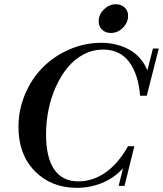

<svg xmlns="http://www.w3.org/2000/svg" viewBox="-20 -882 776 914"><path d="M507.3 -725.1Q481.9 -725.1 465.8 -741Q449.7 -756.8 449.7 -781.2Q449.7 -813 474.9 -837.4Q500 -861.8 531.2 -861.8Q557.1 -861.8 573.5 -846.2Q589.8 -830.6 589.8 -806.6Q589.8 -774.9 565.4 -750Q541 -725.1 507.3 -725.1ZM346.7 12.2Q224.1 12.2 146 -67.1Q67.9 -146.5 67.9 -277.8Q67.9 -359.9 99.6 -434.3Q131.3 -508.8 184.6 -562Q237.8 -615.2 310.5 -646.7Q383.3 -678.2 461.9 -678.2Q535.6 -678.2 594.5 -646.2Q653.3 -614.3 681.6 -546.9L708 -650.9H735.8L678.7 -426.3H647Q638.7 -527.8 595 -586.9Q551.3 -646 471.2 -646Q421.9 -646 378.4 -623.3Q335 -600.6 302.5 -561.3Q270 -522 246.6 -470.5Q223.1 -418.9 211.2 -360.6Q199.2 -302.2 199.2 -242.2Q199.2 -131.3 238.5 -75Q277.8 -18.6 352.5 -18.6Q422.4 -18.6 482.9 -61.3Q543.5 -104 589.4 -186H619.6L572.8 2.9H544.9L565.4 -80.6Q521.5 -33.2 464.6 -10.5Q407.7 12.2 346.7 12.2Z"/></svg>

Font: Elstob SemiBold
Style: Italic
Weight: 600
Italic angle: -20°
Designer: Peter S. Baker
Version: Version 1.015